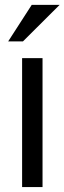

<svg xmlns="http://www.w3.org/2000/svg" viewBox="-20 -760 262 780"><path d="M108.9 -740.2H222.2L73.2 -591.8H13.2ZM152.8 -523.9V0H69.8V-523.9Z"/></svg>

Font: Miedinger*
Style: Book
Weight: 400
Version: Version 001.000